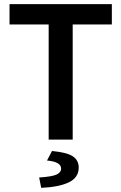

<svg xmlns="http://www.w3.org/2000/svg" viewBox="-20 -674 586 927"><path d="M215 0V-556H26V-654H520V-556H331V0ZM179 233 169 183Q230 179 252.5 169Q275 159 275 140Q275 107 207 101L231 55Q304 62 332 81Q360 100 360 135Q360 183 313 206Q266 229 179 233Z"/></svg>

Font: Giro Sans Semibold
Style: Regular
Weight: 600
Designer: Paul D. Hunt
Foundry: Adobe Systems Incorporated
Version: Version 1.000;PS 1.0;hotconv 1.0.88;makeotf.lib2.5.647800